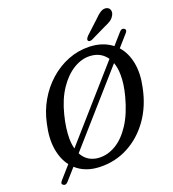

<svg xmlns="http://www.w3.org/2000/svg" viewBox="-165 -1028 1075 1195"><g transform="rotate(-20 372.5 -430.0)"><path d="M48.5 39.5Q32.5 30.5 50 11L122 -70.5Q84.5 -119 73.2 -191Q62 -263 83 -353.5Q99 -431 137.2 -497.2Q175.5 -563.5 230.8 -612.5Q286 -661.5 353.2 -688Q420.5 -714.5 494 -712.5Q583 -709.5 643 -662.5L706.5 -734.5Q723 -753 737.5 -742.5Q753 -732.5 737 -714.5L669.5 -638Q711.5 -591 725.2 -520Q739 -449 720 -361Q697 -245 636.5 -159.8Q576 -74.5 489.2 -28.8Q402.5 17 300.5 13.5Q206.5 10.5 146.5 -44L79.5 31.5Q63 50 48.5 39.5ZM182.5 -217.5Q183 -179.5 191 -149L587 -598.5Q549.5 -653 479.5 -656.5Q424 -659.5 369.5 -626.5Q315 -593.5 271.2 -528.5Q227.5 -463.5 204 -370Q192.5 -325 187.5 -286.8Q182.5 -248.5 182.5 -217.5ZM318 -42Q373.5 -39.5 427.5 -71.2Q481.5 -103 526 -170.8Q570.5 -238.5 598.5 -344Q609 -384 613.8 -418.2Q618.5 -452.5 618 -481.5Q618 -528 604.5 -564L205.5 -111.5Q223 -78 252 -60.8Q281 -43.5 318 -42ZM593.5 -856Q617.5 -881 638 -894Q658.5 -907 679 -901Q696 -895.5 700 -879.2Q704 -863 694.5 -846.5Q685 -829 669 -818.2Q653 -807.5 627.5 -797L524.5 -747Q516.5 -744 509.2 -744.8Q502 -745.5 499 -751Q496 -757 500 -764.2Q504 -771.5 510.5 -779Z"/></g></svg>

Font: Fraunces 72pt SuperSoft
Style: Italic
Weight: 400
Italic angle: -16°
Version: Version 1.000;[b76b70a41]